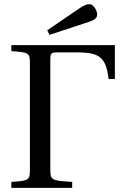

<svg xmlns="http://www.w3.org/2000/svg" viewBox="-20 -911 594 931"><path d="M209 -764 220 -742 390 -798C435 -812 449 -819 451 -838C453 -858 434 -887 419 -890C403 -893 389 -887 354 -863ZM35 0H330V-29C227 -35 224 -37 224 -93V-621C224 -654 228 -657 261 -657H352C468 -657 493 -630 507 -528H537V-692H35V-663C123 -657 125 -655 125 -599V-93C125 -37 123 -35 35 -29Z"/></svg>

Font: Lingua Franca
Style: Regular
Weight: 400
Version: Version 1.19